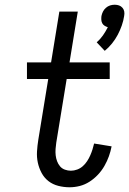

<svg xmlns="http://www.w3.org/2000/svg" viewBox="-20 -784 546 812"><path d="M423 -569 389 -605Q404 -618 415.5 -634.5Q427 -651 436 -669Q429 -671 422.5 -675Q416 -679 412.5 -685.5Q409 -692 408.5 -700Q408 -708 409 -716Q411 -726 415.5 -735Q420 -744 428 -751Q436 -758 445.5 -761Q455 -764 465 -764Q475 -764 483.5 -761Q492 -758 498 -751Q504 -744 505.5 -735Q507 -726 505 -716Q502 -696 495 -676Q488 -656 478 -637Q468 -618 454 -600.5Q440 -583 423 -569ZM274 8Q250 8 226.5 2Q203 -4 185 -18Q167 -32 156 -52.5Q145 -73 140 -96Q135 -119 136.5 -143.5Q138 -168 142 -193L184 -450H94V-520H196L231 -735H309L274 -520H444V-450H262L218 -181Q216 -168 215 -154Q214 -140 215.5 -127Q217 -114 221.5 -102Q226 -90 234 -80.5Q242 -71 254.5 -66.5Q267 -62 280 -62Q293 -62 306.5 -67Q320 -72 330.5 -81.5Q341 -91 348.5 -102.5Q356 -114 361.5 -126.5Q367 -139 371 -151.5Q375 -164 378 -177L452 -165Q448 -144 440.5 -123Q433 -102 421.5 -82Q410 -62 394 -45Q378 -28 358.5 -15.5Q339 -3 317.5 2.5Q296 8 274 8Z"/></svg>

Font: Iosevka Term Curly
Style: Italic
Weight: 400
Italic angle: -9°
Designer: Belleve Invis
Foundry: Belleve Invis
Version: Version 32.3.0